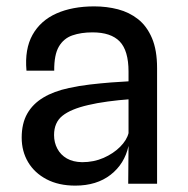

<svg xmlns="http://www.w3.org/2000/svg" viewBox="-20 -576 590 602"><path d="M216 6Q164 6 126.2 -13.8Q88.5 -33.5 68.2 -67.5Q48 -101.5 48 -144.5Q48 -189 65.5 -219.8Q83 -250.5 116 -270.2Q149 -290 196 -300Q227 -307 261.8 -311Q296.5 -315 328.5 -317.5Q360.5 -320 383 -321V-351.5Q383 -417 355.5 -445.8Q328 -474.5 270 -474.5Q234 -474.5 206.8 -465Q179.5 -455.5 164.5 -429.8Q149.5 -404 150 -354.5H63Q57 -422 82 -466.8Q107 -511.5 157 -533.8Q207 -556 275.5 -556Q314.5 -556 350 -546.8Q385.5 -537.5 413 -515.8Q440.5 -494 456.5 -456.5Q472.5 -419 472.5 -362.5V0H382L383 -118.5Q370.5 -62 326.8 -28Q283 6 216 6ZM237.5 -67.5Q274 -67.5 304.8 -81Q335.5 -94.5 356.5 -115.5Q377.5 -136.5 383 -158.5V-264.5Q354 -262.5 318.5 -257.8Q283 -253 256 -246.5Q202 -234 175.8 -213Q149.5 -192 149.5 -152.5Q149.5 -129 159.8 -109.8Q170 -90.5 189.5 -79.2Q209 -68 237.5 -67.5Z"/></svg>

Font: Spline Sans
Style: Regular
Weight: 400
Designer: Eben Sorkin, Mirko Velimirovic
Foundry: Sorkin Type
Version: Version 1.001